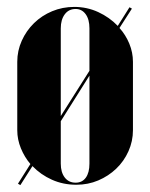

<svg xmlns="http://www.w3.org/2000/svg" viewBox="-20 -525 435 556"><path d="M68 -50Q51 -70 40.5 -95.5Q30 -121 30 -148V-346Q30 -378 43 -407Q56 -436 78.5 -458Q101 -480 131 -492.5Q161 -505 195 -505Q232 -505 264.5 -490Q297 -475 321 -450L355 -504L362 -500L326 -444Q344 -424 354.5 -398.5Q365 -373 365 -346V-148Q365 -116 352 -87Q339 -58 316.5 -36.5Q294 -15 264.5 -2.5Q235 10 201 10Q163 10 130.5 -4.5Q98 -19 74 -44L39 11L32 7ZM199 -499Q179 -499 167.5 -483.5Q156 -468 156 -443V-189L239 -320V-443Q239 -469 228 -484Q217 -499 199 -499ZM156 -51Q156 -26 167.5 -11Q179 4 199 4Q218 4 228.5 -10.5Q239 -25 239 -51V-306L156 -174Z"/></svg>

Font: Moniqa Black Display
Style: Regular
Weight: 900
Designer: Rajesh Rajput
Foundry: Rajesh Rajput
Version: Version 1.000